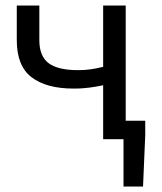

<svg xmlns="http://www.w3.org/2000/svg" viewBox="-20 -506 590 698"><path d="M429 172H500L508 -15V-67H437V-486H355V-263Q330 -257 309.5 -254Q289 -251 264 -251Q190 -251 156.5 -276.5Q123 -302 123 -360V-486H41V-360Q41 -266 95 -225Q149 -184 247 -184Q266 -184 279.5 -185Q293 -186 305 -187.5Q317 -189 328.5 -191Q340 -193 355 -196V0H429Z"/></svg>

Font: Codetta
Style: Regular
Weight: 400
Italic angle: -11°
Designer: Ulrich Proeller
Foundry: PROSA GmbH
Version: Version 2.00;September 29, 2018;FontCreator 11.5.0.2427 64-b